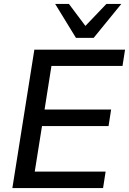

<svg xmlns="http://www.w3.org/2000/svg" viewBox="-20 -958 657 978"><path d="M43 0 155 -705H617L604 -622H242L207 -400H546L533 -316H194L157 -84H518L505 0ZM367 -765 261 -938H331L415 -826L522 -938H598L457 -765Z"/></svg>

Font: Mulish ExtraLight SemiBold
Style: Italic
Weight: 600
Italic angle: -9°
Version: Version 3.603